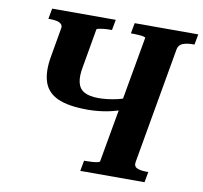

<svg xmlns="http://www.w3.org/2000/svg" viewBox="-79 -795 932 880"><g transform="rotate(10 387.0 -355.0)"><path d="M127 -494 150 -626Q153 -640 145.5 -647.5Q138 -655 124.5 -658Q111 -661 93 -661H85L94 -710H390L381 -661H372Q356 -661 342 -659.5Q328 -658 319.5 -656Q311 -654 310 -651L279 -473Q270 -427 277 -398Q284 -369 308 -356Q332 -343 374 -343Q415 -343 463.5 -354Q512 -365 566 -398L555 -338Q523 -320 486 -307Q449 -294 410.5 -288Q372 -282 334 -282Q244 -282 194.5 -304.5Q145 -327 129.5 -374.5Q114 -422 127 -494ZM350 0 359 -49H369Q383 -49 397.5 -50Q412 -51 422 -53.5Q432 -56 432 -59L537 -651Q538 -655 528.5 -657Q519 -659 505 -660Q491 -661 478 -661H469L478 -710H774L765 -661H756Q729 -661 710.5 -653.5Q692 -646 688 -626L593 -85Q589 -64 605 -56.5Q621 -49 648 -49H658L649 0Z"/></g></svg>

Font: Roboto Serif 72pt SemiCondensed SemiBold
Style: Italic
Weight: 600
Width: 4
Italic angle: -10°
Designer: Greg Gazdowicz
Foundry: Commercial Type
Version: Version 1.008